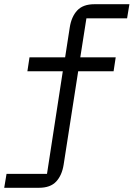

<svg xmlns="http://www.w3.org/2000/svg" viewBox="-68 -697 634 911"><path d="M-37 128H155L230 -359H62L72 -425H241L263 -567Q271 -618 298.5 -647.5Q326 -677 380 -677H546L535 -610H342L313 -425H481L471 -359H303L234 84Q226 135 198.5 164.5Q171 194 117 194H-48Z"/></svg>

Font: PlemolJP
Style: Regular
Weight: 400
Monospace: yes
Version: v2.0.4; ttfautohint (v1.8.4.7-5d5b-dirty) -l 6 -r 45 -G 200 